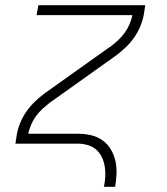

<svg xmlns="http://www.w3.org/2000/svg" viewBox="-20 -550 640 735"><path d="M378 165Q382 145 383 125.5Q384 106 381 87.5Q378 69 370 52Q362 35 348.5 23Q335 11 316.5 5.5Q298 0 279 0H39L44 -33Q48 -56 57 -78.5Q66 -101 80 -121.5Q94 -142 112 -159.5Q130 -177 150 -192L400 -370Q400 -370 400 -370Q400 -370 400 -370H401Q417 -382 431 -395Q445 -408 456.5 -423.5Q468 -439 475.5 -456.5Q483 -474 487 -492H120L127 -530H536L531 -497Q527 -474 518 -451.5Q509 -429 495 -408.5Q481 -388 463 -370.5Q445 -353 425 -338L175 -160Q175 -160 175 -160Q175 -160 175 -160H174Q159 -148 144.5 -135Q130 -122 118.5 -106.5Q107 -91 99.5 -73.5Q92 -56 88 -38H279Q304 -38 328 -32.5Q352 -27 371.5 -13.5Q391 0 403.5 20.5Q416 41 421.5 65Q427 89 426 114.5Q425 140 421 165Z"/></svg>

Font: Iosevka Curly XLtEx
Style: Italic
Weight: 200
Width: 7
Italic angle: -9°
Monospace: yes
Designer: Belleve Invis
Foundry: Belleve Invis
Version: Version 11.1.0; ttfautohint (v1.8.3)